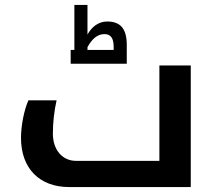

<svg xmlns="http://www.w3.org/2000/svg" viewBox="-20 -757 877 777"><path d="M266 -555V-499H493V-575C493 -639 469 -670 414 -670C378 -670 351 -648 334 -617V-737H281V-555ZM440 -555H334V-566C351 -597 372 -619 403 -619C429 -619 440 -601 440 -567ZM260 0H752V-492H625V-106H288C232 -106 194 -151 194 -216C194 -261 199 -306 209 -351H95C77 -311 65 -247 65 -199C65 -75 140 0 260 0Z"/></svg>

Font: Noto Kufi Arabic SemiBold
Style: Regular
Weight: 600
Designer: Monotype Design Team, David Williams, Khaled Hosny
Foundry: Google LLC
Version: Version 2.109